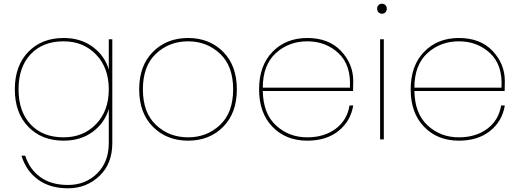

<svg xmlns="http://www.w3.org/2000/svg" viewBox="-20 -752 2804 1036"><path d="M323 -547Q416 -547 480.5 -499Q545 -451 567 -377V-540H586V20Q586 132 516 198Q446 264 347 264Q249 264 184.5 216.5Q120 169 96 88H116Q139 161 197.5 203.5Q256 246 347 246Q441 246 504 184Q567 122 567 20V-164Q545 -89 480.5 -41Q416 7 323 7Q205 7 132.5 -68Q60 -143 60 -270Q60 -397 132.5 -472Q205 -547 323 -547ZM323 -529Q211 -529 145.5 -459.5Q80 -390 80 -270Q80 -150 145.5 -80.5Q211 -11 323 -11Q430 -11 498.5 -82.5Q567 -154 567 -270Q567 -386 498.5 -457.5Q430 -529 323 -529Z M1184 -472.5Q1258 -398 1258 -270Q1258 -142 1184 -67.5Q1110 7 995 7Q880 7 805.5 -67.5Q731 -142 731 -270Q731 -398 805.5 -472.5Q880 -547 995 -547Q1110 -547 1184 -472.5ZM995 -11Q1096 -11 1167 -77.5Q1238 -144 1238 -270Q1238 -396 1167 -462.5Q1096 -529 995 -529Q893 -529 822 -462.5Q751 -396 751 -270Q751 -144 822 -77.5Q893 -11 995 -11Z M1398 -279H1868Q1875 -401 1806.5 -465Q1738 -529 1638 -529Q1538 -529 1468 -465Q1398 -401 1398 -279ZM1886 -183Q1872 -98 1806.5 -45.5Q1741 7 1638 7Q1523 7 1450.5 -67.5Q1378 -142 1378 -270Q1378 -398 1450.5 -472.5Q1523 -547 1638 -547Q1754 -547 1820 -477Q1886 -407 1886 -315Q1886 -279 1885 -261H1398Q1400 -139 1469.5 -75Q1539 -11 1638 -11Q1729 -11 1791 -57Q1853 -103 1866 -183Z M2031 0V-540H2051V0ZM2059.5 -685.5Q2052 -678 2041 -678Q2030 -678 2022.5 -685.5Q2015 -693 2015 -705Q2015 -717 2022.5 -724.5Q2030 -732 2041 -732Q2052 -732 2059.5 -724.5Q2067 -717 2067 -705Q2067 -693 2059.5 -685.5Z M2216 -279H2686Q2693 -401 2624.5 -465Q2556 -529 2456 -529Q2356 -529 2286 -465Q2216 -401 2216 -279ZM2704 -183Q2690 -98 2624.5 -45.5Q2559 7 2456 7Q2341 7 2268.5 -67.5Q2196 -142 2196 -270Q2196 -398 2268.5 -472.5Q2341 -547 2456 -547Q2572 -547 2638 -477Q2704 -407 2704 -315Q2704 -279 2703 -261H2216Q2218 -139 2287.5 -75Q2357 -11 2456 -11Q2547 -11 2609 -57Q2671 -103 2684 -183Z"/></svg>

Font: Poppins Thin
Style: Regular
Weight: 250
Designer: Ninad Kale (Devanagari), Jonny Pinhorn (Latin)
Foundry: Indian Type Foundry
Version: Version 3.200;PS 1.000;hotconv 16.6.54;makeotf.lib2.5.65590